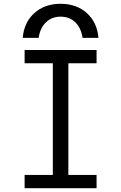

<svg xmlns="http://www.w3.org/2000/svg" viewBox="-20 -994 640 1014"><path d="M300 -974Q384 -974 438.5 -925Q493 -876 500 -794H416Q408 -847 377.5 -876.5Q347 -906 300 -906Q254 -906 223 -876.5Q192 -847 184 -794H100Q107 -876 161.5 -925Q216 -974 300 -974ZM110 0V-70H259V-660H110V-730H490V-660H341V-70H490V0Z"/></svg>

Font: M PLUS Code Latin Expanded
Style: Regular
Weight: 400
Width: 7
Designer: Coji Morishita
Foundry: UNDERFOREST DESIGN
Version: Version 1.002; ttfautohint (v1.8.3)